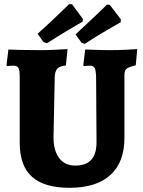

<svg xmlns="http://www.w3.org/2000/svg" viewBox="-20 -883 683 915"><path d="M74 -202V-516Q74 -548 68 -559Q62 -570 43 -570Q34 -570 25 -569Q16 -568 13 -568L11 -572L20 -647Q35 -646 80 -645Q125 -644 177 -644Q202 -644 245 -646Q288 -648 302 -649L294 -571Q265 -568 254 -556.5Q243 -545 241 -520L235 -229Q235 -165 262 -129.5Q289 -94 339 -94Q390 -94 415 -121.5Q440 -149 440 -206L438 -516Q437 -548 431 -559Q425 -570 408 -570Q399 -570 390.5 -569Q382 -568 379 -568L377 -572L386 -647Q399 -647 434.5 -645.5Q470 -644 504 -644Q539 -644 580.5 -646Q622 -648 634 -649L627 -572Q592 -563 582.5 -555Q573 -547 573 -525V-226Q573 -110 506 -49Q439 12 312 12Q191 12 132.5 -40.5Q74 -93 74 -202ZM188 -682 159 -722Q206 -764 251 -807Q296 -850 309 -863H323L375 -793L374 -780Q359 -772 308 -741.5Q257 -711 204 -677ZM369 -679 340 -719Q395 -770 436 -809Q477 -848 490 -861L503 -860L556 -791L555 -777Q540 -769 488 -738.5Q436 -708 384 -674Z"/></svg>

Font: Alegreya SC ExtraBold
Style: Regular
Weight: 800
Designer: Juan Pablo del Peral
Foundry: Huerta Tipografica
Version: Version 2.007; ttfautohint (v1.6)